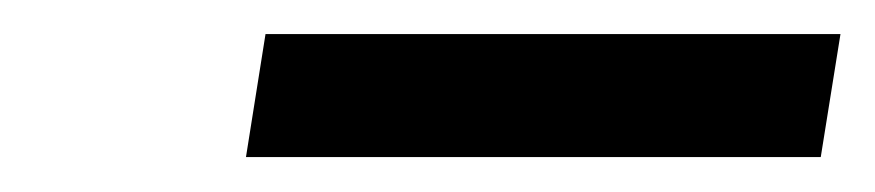

<svg xmlns="http://www.w3.org/2000/svg" viewBox="-20 -747 506 111"><path d="M465.9 -727.3 454.5 -656.2H122.2L133.5 -727.3Z"/></svg>

Font: Karasuma Gothic
Style: Italic
Weight: 400
Italic angle: -9.39999°
Designer: Rasmus Andersson / Ryoko Nishizuka
Foundry: Genbu
Version: Version 1.00